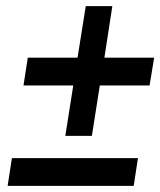

<svg xmlns="http://www.w3.org/2000/svg" viewBox="-20 -609 525 629"><path d="M322 -420 348 -589H261L234 -420H71L57 -329H220L194 -164H281L307 -329H470L485 -420ZM5 0H418L432 -91H19Z"/></svg>

Font: Arthouse Owned Medium
Style: Italic
Weight: 500
Italic angle: -10°
Designer: Jeremy Tribby
Foundry: Tribby Type
Version: Version 1.000;PS 001.000;hotconv 1.0.88;makeotf.lib2.5.64775